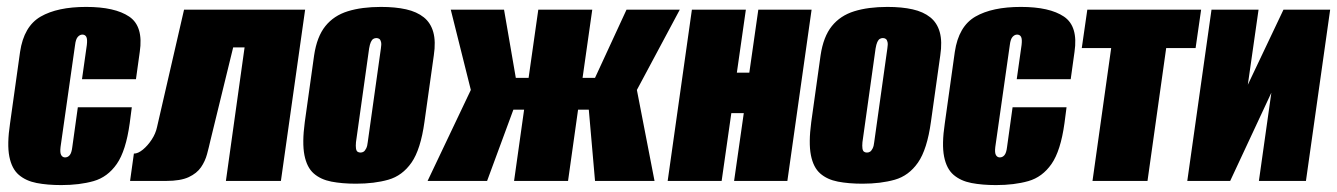

<svg xmlns="http://www.w3.org/2000/svg" viewBox="-20 -523 3865 555"><path d="M157 12Q117 12 86 6Q55 0 34.5 -17.5Q14 -35 7 -70.5Q0 -106 9 -166L38 -373Q49 -447 97.5 -475Q146 -503 229 -503Q312 -503 353.5 -475Q395 -447 384 -373L373 -294H217L231 -393Q233 -410 229.5 -416.5Q226 -423 218 -423Q211 -423 205 -416.5Q199 -410 197 -393L155 -98Q153 -81 157 -74.5Q161 -68 168 -68Q176 -68 181.5 -74.5Q187 -81 189 -98L205 -213H361L355 -167Q344 -87 317.5 -49Q291 -11 250.5 0.5Q210 12 157 12Z M356 0 367 -79Q379 -79 393 -90.5Q407 -102 418.5 -119.5Q430 -137 434 -156L512 -495H862L792 0H633L687 -386H654L588 -116Q584 -98 578.5 -77.5Q573 -57 561 -39.5Q549 -22 525.5 -11Q502 0 460 0Z M1009 8Q969 8 938 2Q907 -4 887 -21.5Q867 -39 860 -74.5Q853 -110 861 -170L888 -363Q896 -417 920.5 -447.5Q945 -478 985.5 -490.5Q1026 -503 1081 -503Q1123 -503 1154 -496Q1185 -489 1205 -473Q1225 -457 1232.5 -430Q1240 -403 1234 -363L1207 -171Q1196 -91 1169.5 -53Q1143 -15 1102.5 -3.5Q1062 8 1009 8ZM1022 -82Q1027 -82 1031 -84.5Q1035 -87 1038.5 -94Q1042 -101 1043 -112L1081 -383Q1083 -395 1081.5 -401.5Q1080 -408 1076.5 -410.5Q1073 -413 1068 -413Q1063 -413 1059 -410.5Q1055 -408 1052 -401.5Q1049 -395 1047 -383L1009 -112Q1008 -101 1009 -94Q1010 -87 1013.5 -84.5Q1017 -82 1022 -82Z M1216 0 1341 -263 1283 -495H1437L1471 -298H1508L1536 -495H1692L1664 -298H1700L1791 -495H1945L1821 -263L1872 0H1700L1682 -206H1651L1622 0H1466L1495 -206H1464L1388 0Z M1910 0 1980 -495H2136L2110 -313H2146L2172 -495H2326L2256 0H2102L2130 -196H2094L2066 0Z M2473 8Q2433 8 2402 2Q2371 -4 2351 -21.5Q2331 -39 2324 -74.5Q2317 -110 2325 -170L2352 -363Q2360 -417 2384.5 -447.5Q2409 -478 2449.5 -490.5Q2490 -503 2545 -503Q2587 -503 2618 -496Q2649 -489 2669 -473Q2689 -457 2696.5 -430Q2704 -403 2698 -363L2671 -171Q2660 -91 2633.5 -53Q2607 -15 2566.5 -3.5Q2526 8 2473 8ZM2486 -82Q2491 -82 2495 -84.5Q2499 -87 2502.5 -94Q2506 -101 2507 -112L2545 -383Q2547 -395 2545.5 -401.5Q2544 -408 2540.5 -410.5Q2537 -413 2532 -413Q2527 -413 2523 -410.5Q2519 -408 2516 -401.5Q2513 -395 2511 -383L2473 -112Q2472 -101 2473 -94Q2474 -87 2477.5 -84.5Q2481 -82 2486 -82Z M2859 12Q2819 12 2788 6Q2757 0 2736.5 -17.5Q2716 -35 2709 -70.5Q2702 -106 2711 -166L2740 -373Q2751 -447 2799.5 -475Q2848 -503 2931 -503Q3014 -503 3055.5 -475Q3097 -447 3086 -373L3075 -294H2919L2933 -393Q2935 -410 2931.5 -416.5Q2928 -423 2920 -423Q2913 -423 2907 -416.5Q2901 -410 2899 -393L2857 -98Q2855 -81 2859 -74.5Q2863 -68 2870 -68Q2878 -68 2883.5 -74.5Q2889 -81 2891 -98L2907 -213H3063L3057 -167Q3046 -87 3019.5 -49Q2993 -11 2952.5 0.5Q2912 12 2859 12Z M3138 0 3192 -384H3107L3123 -495H3452L3436 -384H3351L3297 0Z M3412 0 3482 -495H3618L3587 -278L3690 -495H3825L3755 0H3619L3655 -255Q3625 -191 3595.5 -127.5Q3566 -64 3536 0Z"/></svg>

Font: Alumni Sans Black
Style: Italic
Weight: 900
Italic angle: -8°
Version: Version 1.016